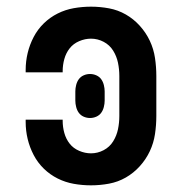

<svg xmlns="http://www.w3.org/2000/svg" viewBox="-20 -548 540 576"><path d="M253 8Q227 8 201.5 3.5Q176 -1 153 -12.5Q130 -24 111.5 -42Q93 -60 81 -83Q69 -106 63 -131Q57 -156 57 -182V-189H168V-186Q168 -167 173 -149Q178 -131 189 -117Q200 -103 217.5 -95.5Q235 -88 253 -88Q273 -88 291 -97.5Q309 -107 319.5 -124Q330 -141 334 -160.5Q338 -180 338 -200V-320Q338 -340 334 -359.5Q330 -379 319.5 -396Q309 -413 291 -422.5Q273 -432 253 -432Q235 -432 217.5 -424.5Q200 -417 189 -403Q178 -389 173 -371Q168 -353 168 -334V-331H57V-338Q57 -364 63 -389Q69 -414 81 -437Q93 -460 111.5 -478Q130 -496 153 -507.5Q176 -519 201.5 -523.5Q227 -528 253 -528Q280 -528 307 -523Q334 -518 357.5 -504.5Q381 -491 399.5 -470.5Q418 -450 429.5 -425.5Q441 -401 445 -374Q449 -347 449 -320V-200Q449 -173 445 -146Q441 -119 429.5 -94.5Q418 -70 399.5 -49.5Q381 -29 357.5 -15.5Q334 -2 307 3Q280 8 253 8ZM250 -194Q240 -194 231 -198Q222 -202 216.5 -209.5Q211 -217 208.5 -227Q206 -237 206 -246V-274Q206 -283 208.5 -293Q211 -303 216.5 -310.5Q222 -318 231 -322Q240 -326 250 -326Q260 -326 269 -322Q278 -318 283.5 -310.5Q289 -303 291.5 -293Q294 -283 294 -274V-246Q294 -237 291.5 -227Q289 -217 283.5 -209.5Q278 -202 269 -198Q260 -194 250 -194Z"/></svg>

Font: Iosevka
Style: Bold
Weight: 700
Monospace: yes
Designer: Belleve Invis
Foundry: Belleve Invis
Version: Version 32.5.0; ttfautohint (v1.8.4)